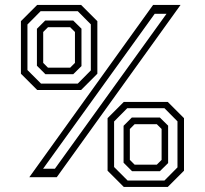

<svg xmlns="http://www.w3.org/2000/svg" viewBox="-20 -720 832 780"><path d="M99 0 602 -700H713.5L210.5 0ZM131 -354.5 65 -420.5V-634L131 -700H309.5L375.5 -634V-420.5L309.5 -354.5ZM146.5 -380.5H296L349 -434V-621L296 -674.5H145L91.5 -620.5V-435.5ZM155 -34.5H203L656.5 -664H608.5ZM164.5 -418.5 130 -453V-603L163.5 -636.5H277.5L311 -603.5V-451.5L277.5 -418.5ZM175 -445H265L284.5 -464.5V-590L265 -609.5H175L155.5 -590V-464.5ZM483 39.5 417 -26.5V-240L483 -306H661.5L727.5 -240V-26.5L661.5 39.5ZM498.5 13.5H648L701 -40V-227L648 -280.5H497L443.5 -226.5V-41.5ZM516.5 -24.5 482 -59V-209L515.5 -242.5H629.5L663 -209.5V-57.5L629.5 -24.5ZM527 -51H617L636.5 -70.5V-196L617 -215.5H527L507.5 -196V-70.5Z"/></svg>

Font: Tourney Expanded
Style: Regular
Weight: 400
Width: 7
Designer: Tyler Finck
Foundry: Etcetera Type Co
Version: Version 1.010; ttfautohint (v1.8.3)